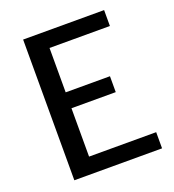

<svg xmlns="http://www.w3.org/2000/svg" viewBox="-135 -848 864 953"><g transform="rotate(-20 297.0 -371.5)"><path d="M522.5 -743.2V-659.2H203.6V-424.8H437.5V-340.8H203.6V-85.4H558.1V0H94.7V-743.2Z"/></g></svg>

Font: Merriweather Sans
Style: Regular
Weight: 400
Designer: Eben Sorkin
Foundry: Eben Sorkin
Version: Version 1.006; ttfautohint (v1.4.1) -l 6 -r 50 -G 0 -x 11 -H